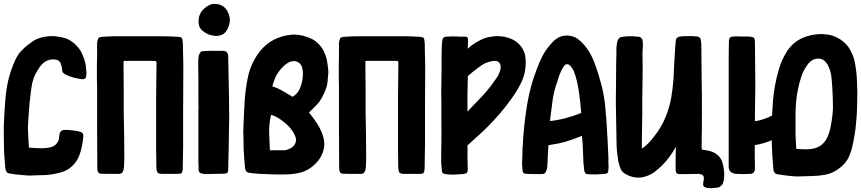

<svg xmlns="http://www.w3.org/2000/svg" viewBox="-21 -912 4517 1007"><path d="M274.4 -157.2Q287.1 -171.9 289.1 -189.5Q290 -208 293 -214.8Q295.9 -222.7 300.8 -225.6Q305.7 -229.5 313.5 -230.5Q334 -231.4 356.4 -228.5Q379.9 -226.6 400.4 -220.7Q409.2 -217.8 413.1 -211.9Q417 -206.1 416 -196.3Q411.1 -138.7 394.5 -95.7Q377 -51.8 337.9 -25.4Q319.3 -12.7 287.1 -4.9Q255.9 2.9 232.4 4.9Q212.9 6.8 196.3 6.8Q179.7 6.8 159.2 7.8Q152.3 8.8 143.6 8.8Q122.1 8.8 93.8 5.9Q55.7 2.9 29.3 -2Q20.5 -2.9 15.6 -7.8Q10.7 -13.7 8.8 -21.5Q7.8 -23.4 7.8 -26.4Q6.8 -28.3 6.8 -30.3Q4.9 -53.7 2.9 -77.1Q1 -100.6 0 -125Q-1 -156.2 -1 -188.5Q-1 -201.2 -1 -213.9Q-1 -233.4 -1 -252.9Q0 -286.1 2 -319.3Q3.9 -352.5 6.8 -385.7Q10.7 -439.5 22.5 -492.2Q35.2 -543.9 57.6 -593.8Q72.3 -627.9 95.7 -650.4Q119.1 -673.8 150.4 -695.3Q174.8 -711.9 210.9 -718.8Q234.4 -722.7 254.9 -722.7Q266.6 -722.7 277.3 -720.7Q287.1 -719.7 306.6 -715.8Q325.2 -710.9 334 -707Q361.3 -693.4 382.8 -669.9Q404.3 -646.5 412.1 -624Q425.8 -593.8 429.7 -561.5Q432.6 -534.2 432.6 -522.5Q432.6 -520.5 431.6 -518.6Q431.6 -504.9 424.8 -500Q418.9 -495.1 405.3 -497.1Q382.8 -500 362.3 -505.9Q340.8 -511.7 321.3 -521.5Q313.5 -526.4 308.6 -532.2Q304.7 -538.1 304.7 -547.9Q304.7 -559.6 296.9 -580.1Q289.1 -600.6 258.8 -600.6Q217.8 -600.6 190.4 -564.5Q164.1 -528.3 154.3 -498Q146.5 -474.6 143.6 -451.2Q140.6 -426.8 137.7 -403.3Q133.8 -374 131.8 -344.7Q129.9 -315.4 127.9 -286.1Q124 -245.1 126 -218.8Q127 -192.4 129.9 -150.4Q129.9 -147.5 129.9 -144.5Q130.9 -141.6 131.8 -137.7Q131.8 -137.7 131.8 -137.7Q146.5 -136.7 175.8 -134.8Q204.1 -132.8 229.5 -136.7Q244.1 -138.7 255.9 -143.6Q267.6 -148.4 274.4 -157.2Z M627 -554.7Q627 -498 627.9 -440.4Q627.9 -382.8 627.9 -325.2Q628.9 -270.5 629.9 -215.8Q630.9 -161.1 630.9 -106.4Q630.9 -86.9 630.9 -70.3Q629.9 -53.7 628.9 -34.2Q628.9 -30.3 627.9 -26.4Q627 -22.5 626 -18.6Q624 -10.7 619.1 -5.9Q614.3 -1 605.5 0Q584 0 546.9 0Q509.8 -1 506.8 -1Q499 -2 495.1 -6.8Q491.2 -11.7 490.2 -18.6Q490.2 -26.4 489.3 -33.2Q489.3 -41 489.3 -47.9Q489.3 -154.3 488.3 -256.8Q488.3 -359.4 488.3 -464.8Q488.3 -478.5 487.3 -492.2Q487.3 -505.9 487.3 -519.5Q487.3 -544.9 487.3 -571.3Q488.3 -597.7 488.3 -623Q488.3 -637.7 488.3 -651.4Q488.3 -665 488.3 -678.7Q488.3 -683.6 488.3 -688.5Q489.3 -693.4 490.2 -697.3Q493.2 -710.9 497.1 -713.9Q502 -717.8 514.6 -718.8Q529.3 -719.7 543.9 -720.7Q558.6 -721.7 573.2 -721.7Q603.5 -721.7 648.4 -721.7Q693.4 -721.7 723.6 -721.7Q753.9 -721.7 783.2 -721.7Q797.9 -721.7 812.5 -721.7Q827.1 -721.7 842.8 -721.7Q860.4 -721.7 877.9 -720.7Q895.5 -719.7 913.1 -718.8Q926.8 -717.8 931.6 -713.9Q935.5 -710 936.5 -699.2Q937.5 -688.5 938.5 -677.7Q938.5 -667 938.5 -656.2Q939.5 -636.7 939.5 -616.2Q939.5 -595.7 940.4 -576.2Q940.4 -565.4 940.4 -554.7Q940.4 -543.9 940.4 -533.2Q940.4 -437.5 939.5 -341.8Q939.5 -246.1 939.5 -149.4Q938.5 -117.2 938.5 -87.9Q937.5 -59.6 937.5 -27.3Q937.5 -23.4 936.5 -20.5Q936.5 -16.6 935.5 -12.7Q934.6 -8.8 931.6 -4.9Q928.7 -2 923.8 -1Q918 0 880.9 0Q869.1 0 859.4 0Q838.9 0 826.2 0Q813.5 -1 807.6 -4.9Q801.8 -9.8 799.8 -23.4Q798.8 -29.3 798.8 -60.5Q797.9 -90.8 797.9 -133.8Q797.9 -198.2 797.9 -274.4Q797.9 -350.6 797.9 -397.5Q797.9 -441.4 798.8 -485.4Q799.8 -529.3 799.8 -573.2Q800.8 -587.9 797.9 -590.8Q795.9 -592.8 781.2 -592.8Q753.9 -592.8 710.9 -592.8Q668 -592.8 640.6 -592.8Q637.7 -592.8 634.8 -592.8Q631.8 -591.8 627 -591.8Q627 -591.8 627 -591.8Q627 -582 627 -573.2Q627 -563.5 627 -554.7Z M1018.6 -580.1Q1018.6 -602.5 1020.5 -613.3Q1020.5 -619.1 1023.4 -625Q1025.4 -630.9 1029.3 -636.7Q1031.2 -638.7 1034.2 -641.6Q1038.1 -643.6 1042 -643.6Q1055.7 -645.5 1091.8 -645.5Q1127.9 -644.5 1141.6 -645.5Q1143.6 -645.5 1145.5 -645.5Q1147.5 -645.5 1149.4 -645.5Q1164.1 -644.5 1169.9 -636.7Q1175.8 -628.9 1175.8 -616.2Q1175.8 -587.9 1179.7 -424.8Q1180.7 -377 1180.7 -336.9Q1181.6 -295.9 1180.7 -278.3Q1179.7 -214.8 1178.7 -150.4Q1177.7 -86.9 1175.8 -23.4Q1175.8 -9.8 1171.9 -5.9Q1167 -2 1154.3 -1Q1139.6 0 1107.4 0Q1074.2 1 1059.6 1Q1054.7 1 1048.8 0Q1043.9 -1 1038.1 -2Q1028.3 -3.9 1024.4 -8.8Q1021.5 -12.7 1020.5 -23.4Q1020.5 -34.2 1020.5 -44.9Q1019.5 -55.7 1019.5 -65.4Q1019.5 -134.8 1019.5 -204.1Q1019.5 -272.5 1019.5 -341.8Q1020.5 -341.8 1020.5 -341.8Q1020.5 -341.8 1020.5 -341.8Q1020.5 -358.4 1019.5 -379.9Q1019.5 -401.4 1019.5 -423.8Q1019.5 -464.8 1019.5 -502Q1019.5 -567.4 1018.6 -580.1ZM1042 -750Q1031.2 -758.8 1025.4 -770.5Q1020.5 -783.2 1020.5 -796.9Q1019.5 -827.1 1034.2 -849.6Q1049.8 -871.1 1075.2 -884.8Q1087.9 -891.6 1103.5 -891.6Q1114.3 -891.6 1127 -888.7Q1158.2 -880.9 1173.8 -849.6Q1184.6 -828.1 1184.6 -806.6Q1184.6 -804.7 1184.6 -802.7Q1182.6 -779.3 1169.9 -755.9Q1161.1 -739.3 1146.5 -731.4Q1131.8 -723.6 1110.4 -723.6Q1110.4 -723.6 1110.4 -723.6Q1092.8 -724.6 1075.2 -730.5Q1057.6 -737.3 1042 -750Z M1670.9 -205.1Q1679.7 -180.7 1679.7 -156.2Q1679.7 -131.8 1669.9 -107.4Q1657.2 -76.2 1634.8 -54.7Q1613.3 -32.2 1584 -17.6Q1564.5 -7.8 1543 -3.9Q1521.5 0 1500 2Q1485.4 2.9 1465.8 2.9Q1458 2.9 1450.2 2.9Q1437.5 2.9 1423.8 2.9Q1382.8 2 1342.8 0Q1302.7 -2.9 1285.2 -5.9Q1277.3 -6.8 1272.5 -11.7Q1267.6 -15.6 1265.6 -23.4Q1265.6 -25.4 1264.6 -28.3Q1263.7 -31.2 1263.7 -34.2Q1261.7 -58.6 1259.8 -83Q1257.8 -107.4 1256.8 -131.8Q1255.9 -162.1 1255.9 -192.4Q1254.9 -205.1 1254.9 -216.8Q1254.9 -235.4 1255.9 -252.9Q1256.8 -287.1 1258.8 -320.3Q1260.7 -354.5 1262.7 -388.7Q1266.6 -443.4 1277.3 -498Q1287.1 -552.7 1314.5 -601.6Q1349.6 -664.1 1402.3 -696.3Q1456.1 -727.5 1517.6 -730.5Q1520.5 -730.5 1523.4 -730.5Q1543 -730.5 1568.4 -724.6Q1596.7 -716.8 1616.2 -707Q1634.8 -697.3 1653.3 -677.7Q1670.9 -659.2 1679.7 -637.7Q1686.5 -622.1 1691.4 -605.5Q1695.3 -588.9 1697.3 -572.3Q1701.2 -546.9 1701.2 -530.3Q1701.2 -524.4 1700.2 -520.5Q1699.2 -501 1696.3 -477.5Q1693.4 -455.1 1680.7 -426.8Q1668.9 -399.4 1654.3 -378.9Q1639.6 -360.4 1621.1 -342.8Q1601.6 -324.2 1599.6 -322.3Q1599.6 -322.3 1599.6 -322.3Q1620.1 -296.9 1640.6 -266.6Q1661.1 -235.4 1670.9 -205.1ZM1548.8 -441.4Q1562.5 -469.7 1566.4 -503.9Q1570.3 -538.1 1562.5 -561.5Q1557.6 -577.1 1542 -585.9Q1527.3 -594.7 1507.8 -589.8Q1498 -587.9 1487.3 -581.1Q1475.6 -574.2 1467.8 -566.4Q1434.6 -534.2 1421.9 -502.9Q1410.2 -470.7 1407.2 -459Q1436.5 -450.2 1461.9 -434.6Q1487.3 -419.9 1513.7 -404.3Q1525.4 -411.1 1534.2 -420.9Q1543 -429.7 1548.8 -441.4ZM1470.7 -124Q1476.6 -124 1483.4 -126Q1489.3 -127.9 1495.1 -130.9Q1518.6 -139.6 1527.3 -159.2Q1536.1 -177.7 1526.4 -200.2Q1509.8 -239.3 1468.8 -271.5Q1428.7 -303.7 1400.4 -309.6Q1389.6 -260.7 1390.6 -217.8Q1392.6 -173.8 1394.5 -124Q1394.5 -124 1394.5 -124Q1415 -124 1433.6 -124Q1452.1 -124 1470.7 -124Z M1895.5 -554.7Q1895.5 -498 1896.5 -440.4Q1896.5 -382.8 1896.5 -325.2Q1897.5 -270.5 1898.4 -215.8Q1899.4 -161.1 1899.4 -106.4Q1899.4 -86.9 1899.4 -70.3Q1898.4 -53.7 1897.5 -34.2Q1897.5 -30.3 1896.5 -26.4Q1895.5 -22.5 1894.5 -18.6Q1892.6 -10.7 1887.7 -5.9Q1882.8 -1 1874 0Q1852.5 0 1815.4 0Q1778.3 -1 1775.4 -1Q1767.6 -2 1763.7 -6.8Q1759.8 -11.7 1758.8 -18.6Q1758.8 -26.4 1757.8 -33.2Q1757.8 -41 1757.8 -47.9Q1757.8 -154.3 1756.8 -256.8Q1756.8 -359.4 1756.8 -464.8Q1756.8 -478.5 1755.9 -492.2Q1755.9 -505.9 1755.9 -519.5Q1755.9 -544.9 1755.9 -571.3Q1756.8 -597.7 1756.8 -623Q1756.8 -637.7 1756.8 -651.4Q1756.8 -665 1756.8 -678.7Q1756.8 -683.6 1756.8 -688.5Q1757.8 -693.4 1758.8 -697.3Q1761.7 -710.9 1765.6 -713.9Q1770.5 -717.8 1783.2 -718.8Q1797.9 -719.7 1812.5 -720.7Q1827.1 -721.7 1841.8 -721.7Q1872.1 -721.7 1917 -721.7Q1961.9 -721.7 1992.2 -721.7Q2022.5 -721.7 2051.8 -721.7Q2066.4 -721.7 2081.1 -721.7Q2095.7 -721.7 2111.3 -721.7Q2128.9 -721.7 2146.5 -720.7Q2164.1 -719.7 2181.6 -718.8Q2195.3 -717.8 2200.2 -713.9Q2204.1 -710 2205.1 -699.2Q2206.1 -688.5 2207 -677.7Q2207 -667 2207 -656.2Q2208 -636.7 2208 -616.2Q2208 -595.7 2209 -576.2Q2209 -565.4 2209 -554.7Q2209 -543.9 2209 -533.2Q2209 -437.5 2208 -341.8Q2208 -246.1 2208 -149.4Q2207 -117.2 2207 -87.9Q2206.1 -59.6 2206.1 -27.3Q2206.1 -23.4 2205.1 -20.5Q2205.1 -16.6 2204.1 -12.7Q2203.1 -8.8 2200.2 -4.9Q2197.3 -2 2192.4 -1Q2186.5 0 2149.4 0Q2137.7 0 2127.9 0Q2107.4 0 2094.7 0Q2082 -1 2076.2 -4.9Q2070.3 -9.8 2068.4 -23.4Q2067.4 -29.3 2067.4 -60.5Q2066.4 -90.8 2066.4 -133.8Q2066.4 -198.2 2066.4 -274.4Q2066.4 -350.6 2066.4 -397.5Q2066.4 -441.4 2067.4 -485.4Q2068.4 -529.3 2068.4 -573.2Q2069.3 -587.9 2066.4 -590.8Q2064.5 -592.8 2049.8 -592.8Q2022.5 -592.8 1979.5 -592.8Q1936.5 -592.8 1909.2 -592.8Q1906.2 -592.8 1903.3 -592.8Q1900.4 -591.8 1895.5 -591.8Q1895.5 -591.8 1895.5 -591.8Q1895.5 -582 1895.5 -573.2Q1895.5 -563.5 1895.5 -554.7Z M2454.1 -674.8Q2476.6 -691.4 2501 -703.1Q2526.4 -715.8 2555.7 -719.7Q2572.3 -722.7 2588.9 -722.7Q2602.5 -721.7 2616.2 -720.7Q2644.5 -715.8 2670.9 -703.1Q2698.2 -688.5 2714.8 -664.1Q2732.4 -638.7 2735.4 -608.4Q2736.3 -595.7 2736.3 -583Q2736.3 -560.5 2732.4 -539.1Q2726.6 -505.9 2710 -473.6Q2689.5 -432.6 2660.2 -392.6Q2631.8 -352.5 2601.6 -317.4Q2543.9 -251 2492.2 -205.1Q2441.4 -159.2 2430.7 -149.4Q2431.6 -126 2430.7 -100.6Q2430.7 -75.2 2431.6 -51.8Q2431.6 -45.9 2431.6 -41Q2432.6 -36.1 2432.6 -31.2Q2432.6 -12.7 2428.7 -6.8Q2423.8 -1 2406.2 1Q2380.9 2.9 2358.4 3.9Q2355.5 3.9 2352.5 3.9Q2332 3.9 2309.6 0Q2303.7 -2 2300.8 -4.9Q2296.9 -7.8 2296.9 -14.6Q2295.9 -25.4 2294.9 -36.1Q2293.9 -46.9 2293 -57.6Q2293 -77.1 2293 -96.7Q2293 -131.8 2293.9 -168Q2294.9 -225.6 2293.9 -278.3Q2293.9 -280.3 2293.9 -310.5Q2293.9 -340.8 2293.9 -378.9Q2293 -404.3 2293 -428.7Q2293.9 -453.1 2293.9 -471.7Q2294.9 -505.9 2294.9 -541Q2294.9 -576.2 2294.9 -610.4Q2295.9 -630.9 2295.9 -664.1Q2296.9 -696.3 2300.8 -708Q2303.7 -714.8 2309.6 -717.8Q2316.4 -719.7 2323.2 -719.7Q2345.7 -721.7 2371.1 -720.7Q2395.5 -718.8 2418 -719.7Q2426.8 -719.7 2429.7 -716.8Q2432.6 -713.9 2433.6 -705.1Q2433.6 -697.3 2433.6 -691.4Q2432.6 -686.5 2432.6 -678.7Q2432.6 -673.8 2432.6 -668.9Q2432.6 -664.1 2432.6 -656.2Q2432.6 -656.2 2432.6 -656.2Q2439.5 -662.1 2444.3 -667Q2449.2 -670.9 2454.1 -674.8ZM2438.5 -335Q2460 -357.4 2481.4 -379.9Q2503.9 -402.3 2524.4 -425.8Q2539.1 -442.4 2552.7 -460Q2566.4 -478.5 2579.1 -497.1Q2585.9 -505.9 2591.8 -516.6Q2596.7 -526.4 2600.6 -537.1Q2608.4 -557.6 2602.5 -575.2Q2595.7 -592.8 2574.2 -592.8Q2560.5 -592.8 2542 -586.9Q2523.4 -582 2505.9 -570.3Q2487.3 -557.6 2460 -536.1Q2432.6 -514.6 2432.6 -509.8Q2432.6 -488.3 2431.6 -462.9Q2430.7 -436.5 2430.7 -415Q2430.7 -394.5 2430.7 -372.1Q2430.7 -350.6 2430.7 -327.1Q2430.7 -327.1 2430.7 -327.1Q2433.6 -330.1 2435.5 -331.1Q2437.5 -333 2438.5 -335Z M2855.5 -150.4Q2854.5 -142.6 2852.5 -100.6Q2850.6 -58.6 2849.6 -39.1Q2849.6 -36.1 2848.6 -33.2Q2848.6 -30.3 2847.7 -27.3Q2844.7 -14.6 2839.8 -7.8Q2835.9 0 2822.3 1Q2804.7 1 2781.2 1Q2757.8 0 2740.2 0Q2728.5 -1 2724.6 -4.9Q2720.7 -8.8 2719.7 -20.5Q2717.8 -33.2 2717.8 -45.9Q2716.8 -51.8 2716.8 -57.6Q2716.8 -64.5 2717.8 -71.3Q2718.8 -87.9 2718.8 -104.5Q2718.8 -122.1 2719.7 -138.7Q2721.7 -152.3 2721.7 -167Q2722.7 -180.7 2723.6 -195.3Q2730.5 -287.1 2746.1 -377Q2761.7 -466.8 2795.9 -553.7Q2807.6 -585 2822.3 -614.3Q2836.9 -643.6 2858.4 -669.9Q2865.2 -678.7 2874 -687.5Q2881.8 -697.3 2891.6 -704.1Q2917 -725.6 2950.2 -725.6Q2954.1 -725.6 2958 -725.6Q2996.1 -722.7 3023.4 -696.3Q3052.7 -668.9 3072.3 -635.7Q3090.8 -601.6 3103.5 -564.5Q3119.1 -520.5 3130.9 -475.6Q3143.6 -430.7 3149.4 -384.8Q3152.3 -368.2 3154.3 -341.8Q3157.2 -315.4 3159.2 -285.2Q3163.1 -229.5 3166 -171.9Q3168.9 -113.3 3169.9 -86.9Q3169.9 -73.2 3169.9 -60.5Q3170.9 -47.9 3170.9 -33.2Q3170.9 -28.3 3169.9 -23.4Q3169.9 -18.6 3168.9 -13.7Q3168.9 -7.8 3165 -4.9Q3162.1 -1 3157.2 -1Q3128.9 2 3104.5 2.9Q3102.5 2.9 3100.6 2.9Q3078.1 2.9 3055.7 1Q3053.7 0 3050.8 -2Q3047.9 -4.9 3046.9 -6.8Q3044.9 -9.8 3043.9 -13.7Q3043 -17.6 3043 -20.5Q3038.1 -51.8 3037.1 -104.5Q3036.1 -157.2 3031.2 -199.2Q3031.2 -199.2 3031.2 -199.2Q2981.4 -179.7 2945.3 -168.9Q2908.2 -158.2 2855.5 -150.4ZM3027.3 -319.3Q3023.4 -372.1 3016.6 -419.9Q3010.7 -468.8 2997.1 -514.6Q2993.2 -527.3 2988.3 -540Q2982.4 -551.8 2973.6 -562.5Q2963.9 -575.2 2953.1 -575.2Q2942.4 -575.2 2934.6 -561.5Q2927.7 -551.8 2922.9 -541Q2918 -530.3 2913.1 -518.6Q2909.2 -506.8 2905.3 -495.1Q2902.3 -482.4 2897.5 -470.7Q2881.8 -425.8 2876 -376Q2870.1 -326.2 2863.3 -277.3Q2864.3 -277.3 2864.3 -277.3Q2909.2 -282.2 2947.3 -293Q2985.4 -302.7 3027.3 -319.3Z M3771.5 -45.9Q3771.5 -45.9 3771.5 -45.9Q3775.4 -26.4 3777.3 -7.8Q3777.3 -1 3777.3 5.9Q3777.3 17.6 3775.4 30.3Q3773.4 42 3769.5 51.8Q3764.6 61.5 3753.9 67.4Q3752 68.4 3750 70.3Q3748 71.3 3746.1 71.3Q3729.5 74.2 3713.9 74.2Q3711.9 75.2 3709 75.2Q3695.3 75.2 3682.6 72.3Q3671.9 69.3 3668.9 64.5Q3666 59.6 3667 48.8Q3668 43 3668.9 37.1Q3669.9 31.2 3670.9 26.4Q3670.9 14.6 3667 8.8Q3663.1 3.9 3651.4 1Q3648.4 1 3644.5 0Q3640.6 0 3637.7 0Q3620.1 0 3589.8 1Q3559.6 1 3542 1Q3533.2 1 3529.3 -2.9Q3524.4 -5.9 3523.4 -14.6Q3522.5 -17.6 3522.5 -20.5Q3522.5 -23.4 3522.5 -26.4Q3522.5 -48.8 3522.5 -71.3Q3523.4 -94.7 3523.4 -117.2Q3523.4 -124 3523.4 -129.9Q3523.4 -135.7 3523.4 -142.6Q3509.8 -115.2 3491.2 -90.8Q3473.6 -66.4 3451.2 -43.9Q3432.6 -26.4 3414.1 -11.7Q3395.5 2.9 3370.1 11.7Q3339.8 22.5 3310.5 18.6Q3282.2 14.6 3254.9 -2Q3244.1 -8.8 3238.3 -18.6Q3232.4 -28.3 3228.5 -41Q3220.7 -66.4 3217.8 -93.8Q3213.9 -121.1 3212.9 -147.5Q3211.9 -205.1 3210.9 -261.7Q3210 -318.4 3209 -375Q3209 -384.8 3209 -394.5Q3209 -438.5 3210 -483.4Q3210.9 -537.1 3210.9 -591.8Q3211.9 -610.4 3211.9 -623Q3211.9 -635.7 3211.9 -654.3Q3211.9 -665 3213.9 -677.7Q3214.8 -690.4 3218.8 -700.2Q3221.7 -707 3226.6 -711.9Q3231.4 -716.8 3238.3 -717.8Q3248 -718.8 3256.8 -720.7Q3266.6 -721.7 3276.4 -721.7Q3286.1 -721.7 3298.8 -721.7Q3312.5 -720.7 3322.3 -719.7Q3335 -719.7 3340.8 -713.9Q3347.7 -709 3349.6 -697.3Q3351.6 -678.7 3350.6 -663.1Q3348.6 -647.5 3348.6 -628.9Q3349.6 -586.9 3349.6 -544.9Q3349.6 -502 3348.6 -460Q3348.6 -430.7 3347.7 -394.5Q3347.7 -357.4 3347.7 -320.3Q3346.7 -250 3345.7 -193.4Q3344.7 -135.7 3345.7 -132.8Q3377 -152.3 3412.1 -199.2Q3448.2 -245.1 3469.7 -297.9Q3489.3 -345.7 3499 -396.5Q3507.8 -448.2 3511.7 -502Q3513.7 -541 3514.6 -569.3Q3516.6 -597.7 3518.6 -636.7Q3519.5 -648.4 3520.5 -664.1Q3521.5 -679.7 3522.5 -691.4Q3523.4 -706.1 3528.3 -711.9Q3534.2 -718.8 3548.8 -720.7Q3568.4 -722.7 3592.8 -722.7Q3617.2 -722.7 3635.7 -720.7Q3643.6 -719.7 3647.5 -715.8Q3652.3 -711.9 3654.3 -705.1Q3655.3 -698.2 3656.2 -691.4Q3657.2 -684.6 3657.2 -677.7Q3658.2 -624 3658.2 -577.1Q3658.2 -529.3 3659.2 -476.6Q3659.2 -446.3 3660.2 -416Q3660.2 -384.8 3660.2 -354.5Q3661.1 -324.2 3660.2 -293Q3660.2 -262.7 3660.2 -231.4Q3660.2 -208 3659.2 -183.6Q3659.2 -160.2 3659.2 -135.7Q3659.2 -133.8 3660.2 -131.8Q3660.2 -129.9 3660.2 -127Q3668.9 -126 3677.7 -125Q3685.5 -124 3693.4 -122.1Q3725.6 -115.2 3745.1 -96.7Q3765.6 -78.1 3771.5 -45.9Z M4473.6 -488.3Q4473.6 -488.3 4473.6 -488.3Q4474.6 -458 4475.6 -427.7Q4475.6 -396.5 4474.6 -366.2Q4473.6 -338.9 4472.7 -311.5Q4470.7 -283.2 4467.8 -255.9Q4465.8 -232.4 4461.9 -209Q4458 -184.6 4453.1 -161.1Q4450.2 -146.5 4446.3 -131.8Q4442.4 -117.2 4436.5 -102.5Q4424.8 -70.3 4402.3 -47.9Q4379.9 -25.4 4349.6 -9.8Q4330.1 0 4309.6 3.9Q4288.1 7.8 4266.6 9.8Q4246.1 10.7 4225.6 11.7Q4205.1 11.7 4184.6 12.7Q4177.7 13.7 4169.9 13.7Q4147.5 13.7 4121.1 10.7Q4085 6.8 4057.6 2Q4048.8 1 4043.9 -3.9Q4038.1 -9.8 4036.1 -18.6Q4036.1 -20.5 4035.2 -22.5Q4035.2 -24.4 4035.2 -26.4Q4033.2 -50.8 4031.2 -75.2Q4029.3 -99.6 4028.3 -124Q4027.3 -137.7 4027.3 -150.4Q4026.4 -164.1 4026.4 -176.8Q4007.8 -168 3983.4 -161.1Q3958 -154.3 3937.5 -150.4Q3937.5 -147.5 3937.5 -101.6Q3937.5 -55.7 3938.5 -28.3Q3938.5 -14.6 3931.6 -7.8Q3925.8 0 3912.1 0Q3894.5 1 3876 1Q3858.4 1 3839.8 0Q3819.3 -2 3810.5 -11.7Q3800.8 -20.5 3800.8 -42Q3800.8 -52.7 3800.8 -77.1Q3800.8 -100.6 3800.8 -131.8Q3800.8 -176.8 3800.8 -225.6Q3800.8 -273.4 3800.8 -297.9Q3800.8 -318.4 3800.8 -360.4Q3800.8 -403.3 3800.8 -452.1Q3800.8 -526.4 3800.8 -597.7Q3801.8 -668 3801.8 -687.5Q3801.8 -689.5 3801.8 -691.4Q3801.8 -693.4 3801.8 -694.3Q3802.7 -709 3807.6 -714.8Q3813.5 -719.7 3827.1 -720.7Q3842.8 -721.7 3863.3 -720.7Q3883.8 -719.7 3899.4 -720.7Q3905.3 -720.7 3911.1 -719.7Q3918 -718.8 3923.8 -717.8Q3930.7 -716.8 3933.6 -712.9Q3937.5 -708 3937.5 -702.1Q3938.5 -695.3 3938.5 -687.5Q3938.5 -680.7 3938.5 -673.8Q3939.5 -626 3939.5 -576.2Q3939.5 -527.3 3940.4 -478.5Q3940.4 -465.8 3940.4 -441.4Q3939.5 -418 3939.5 -390.6Q3939.5 -349.6 3938.5 -314.5Q3938.5 -278.3 3938.5 -277.3Q3951.2 -276.4 3980.5 -286.1Q4010.7 -295.9 4028.3 -306.6Q4030.3 -348.6 4033.2 -385.7Q4037.1 -422.9 4043 -460Q4051.8 -508.8 4065.4 -552.7Q4078.1 -596.7 4104.5 -639.6Q4132.8 -685.5 4181.6 -710Q4230.5 -733.4 4289.1 -733.4Q4319.3 -732.4 4343.8 -725.6Q4367.2 -717.8 4386.7 -705.1Q4420.9 -682.6 4438.5 -649.4Q4457 -615.2 4461.9 -587.9Q4466.8 -563.5 4469.7 -538.1Q4472.7 -513.7 4473.6 -488.3ZM4334 -240.2Q4334 -240.2 4334 -240.2Q4346.7 -300.8 4347.7 -348.6Q4347.7 -397.5 4343.8 -459Q4342.8 -479.5 4338.9 -513.7Q4334 -547.9 4319.3 -573.2Q4311.5 -586.9 4299.8 -595.7Q4288.1 -604.5 4270.5 -604.5Q4238.3 -605.5 4213.9 -572.3Q4189.5 -538.1 4180.7 -506.8Q4170.9 -476.6 4164.1 -443.4Q4157.2 -410.2 4154.3 -377Q4151.4 -343.8 4151.4 -305.7Q4151.4 -268.6 4151.4 -261.7Q4151.4 -241.2 4151.4 -232.4Q4151.4 -223.6 4151.4 -203.1Q4152.3 -185.5 4153.3 -167Q4154.3 -149.4 4155.3 -130.9Q4178.7 -129.9 4199.2 -128.9Q4220.7 -127.9 4240.2 -131.8Q4264.6 -135.7 4284.2 -149.4Q4302.7 -163.1 4314.5 -184.6Q4321.3 -197.3 4326.2 -211.9Q4331.1 -226.6 4334 -240.2Z"/></svg>

Font: KARPATY Font
Style: Regular
Weight: 400
Designer: Inna Sieryk
Version: Version 1.1